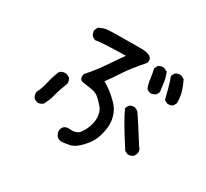

<svg xmlns="http://www.w3.org/2000/svg" viewBox="-151 -933 1303 1216"><g transform="rotate(30 500.0 -325.0)"><path d="M545.9 -707Q560.5 -707.5 573.2 -706.8Q585.9 -706.1 597.2 -703.9Q608.4 -701.7 617.7 -697.8Q633.3 -691.9 638.9 -679Q644.5 -666 639.6 -648.9L639.2 -647.5L638.2 -646.5Q601.1 -604 574.2 -569.8Q547.4 -535.6 530.3 -509.3Q498 -459.5 462.9 -411.1Q466.3 -408.7 470 -406.7Q473.6 -404.8 477.1 -402.6Q480.5 -400.4 483.9 -398.2Q487.3 -396 490.5 -393.8Q493.7 -391.6 497.1 -389.4Q500.5 -387.2 503.7 -385Q506.8 -382.8 510 -380.4Q513.2 -377.9 516.1 -376Q530.3 -365.2 544.7 -352.5Q559.1 -339.8 574.2 -324.2Q606 -293 618.7 -249.5Q625.5 -228 627.2 -206.3Q628.9 -184.6 626 -162.1Q620.1 -118.7 606 -82.5Q591.8 -45.9 553.2 -3.9Q533.7 17.1 515.6 29.8Q497.6 42.5 481 46.9Q449.2 54.7 415.5 56.6H415H414.6Q405.8 55.7 398.2 52.2Q390.6 48.8 383.8 43.5L383.3 43L382.8 42.5Q376.5 34.2 372.8 24.7Q369.1 15.1 368.2 4.4V3.9V3.4Q370.6 -14.2 381.3 -27.3L381.8 -27.8Q397.5 -41 421.4 -39.1Q474.6 -32.7 497.1 -64.5Q521 -98.1 531.2 -135.7Q542 -173.3 536.1 -206.1Q530.8 -238.8 515.1 -256.8Q509.8 -263.2 503.4 -270Q497.1 -276.9 489.7 -284.2Q482.4 -291.5 474.6 -299.3Q451.2 -321.8 416 -327.1Q378.9 -333 349.6 -337.4Q347.7 -337.9 345.9 -338.1Q344.2 -338.4 342.8 -338.9Q329.1 -343.3 325.4 -356.2Q321.8 -369.1 327.6 -385.7V-386.7L328.6 -387.7Q379.4 -443.8 420.9 -505.4Q440.4 -533.7 460 -562.3Q479.5 -590.8 499.5 -619.1Q318.8 -615.2 283.2 -607.4L281.2 -606.9L279.8 -607.9L260.3 -617.7L259.3 -618.2L258.3 -619.1Q243.2 -636.7 245.1 -660.6V-661.6L245.6 -662.6L255.4 -682.1L256.3 -684.1L257.8 -685.1Q280.3 -696.8 305.7 -702.1Q330.6 -707 545.9 -707ZM165.5 -82Q147.9 -84.5 134.8 -95.2L134.3 -95.7V-96.2Q121.1 -112.3 123 -136.2V-137.2L123.5 -138.2Q134.3 -159.7 141.8 -181.6Q149.4 -203.6 154.3 -226.6Q164.6 -274.4 184.1 -317.9L184.6 -319.3L186 -319.8Q205.6 -335.4 231.4 -331.1H232.4L232.9 -330.6L253.4 -320.8L254.4 -320.3L255.4 -319.3Q268.6 -303.7 266.6 -279.8V-278.8L266.1 -278.3Q241.7 -217.8 232.4 -177.2Q227.1 -156.2 219.2 -136.2Q211.4 -116.2 200.2 -96.7L199.7 -95.7L198.7 -94.7Q191.4 -89.4 183.3 -86.2Q175.3 -83 166.5 -82H166ZM817.9 -84.5 798.3 -94.2 796.9 -95.2 795.9 -96.7Q687 -265.6 661.6 -326.7L660.6 -329.1L661.6 -331.5L671.4 -351.1L671.9 -352.5L672.9 -353Q680.7 -359.9 690.7 -362.5Q700.7 -365.2 712.4 -364.3H713.4L714.4 -363.8L733.9 -354L735.4 -353L736.3 -352.1Q770.5 -305.2 857.9 -165Q877.4 -147 873 -121.1V-120.1L872.6 -119.6L862.8 -99.1L862.3 -98.1L861.3 -97.2Q843.8 -82 819.8 -84H818.8ZM876.5 -487.8 856.9 -497.6 854.5 -499 853.5 -501.5Q843.8 -538.6 834 -576.2Q824.7 -613.3 811 -648.4L810.1 -650.9L811 -652.8L820.8 -672.4L821.3 -673.3L822.3 -674.3Q828.1 -679.7 835.2 -682.6Q842.3 -685.5 849.9 -686.3Q857.4 -687 866.2 -685.5H867.2L867.7 -685.1L887.2 -675.3L889.2 -674.3L890.1 -672.9Q907.7 -639.2 918.9 -601.6Q929.7 -564.5 929.7 -522.5V-521L929.2 -520L919.4 -500.5L918.9 -499L918 -498.5Q910.2 -491.7 900.1 -489Q890.1 -486.3 878.4 -487.3H877.4ZM755.4 -491.2Q737.8 -493.2 724.1 -503.9L722.7 -504.9L722.2 -506.8Q710 -536.6 706.1 -571.8Q704.6 -583 702.9 -594Q701.2 -605 699.2 -615.7Q697.3 -626.5 694.3 -637.2L693.8 -639.2L694.8 -641.1L704.6 -660.6L705.1 -662.1L706.1 -662.6Q721.7 -675.8 746.6 -673.8H747.6L748.5 -673.3L772 -661.6L773.9 -660.6L774.9 -658.2Q780.8 -643.6 785.2 -627.7Q789.6 -611.8 792 -595.2Q796.9 -562.5 800.8 -528.8V-527.3L800.3 -525.9L790.5 -506.3L789.6 -504.9L788.6 -503.9Q781.2 -498.5 773.2 -495.4Q765.1 -492.2 756.3 -491.2H755.9Z"/></g></svg>

Font: NaikaiFont
Style: SemiBold
Weight: 600
Version: Version 1.89